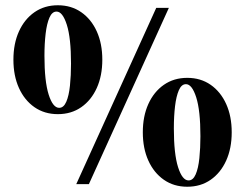

<svg xmlns="http://www.w3.org/2000/svg" viewBox="-20 -700 932 730"><path d="M200 -266Q149 -266 111 -292.5Q73 -319 52 -365.5Q31 -412 31 -473Q31 -534 52 -580.5Q73 -627 111 -653.5Q149 -680 200 -680Q251 -680 289 -653.5Q327 -627 348 -580.5Q369 -534 369 -473Q369 -412 348 -365.5Q327 -319 289 -292.5Q251 -266 200 -266ZM205 -290Q222 -290 232 -313Q242 -336 246 -374.5Q250 -413 250 -458Q250 -556 234 -606Q218 -656 195 -656Q178 -656 168 -633Q158 -610 153.5 -572Q149 -534 149 -488Q149 -391 165 -340.5Q181 -290 205 -290ZM270 0 574 -670H622L318 0ZM692 10Q641 10 603 -16.5Q565 -43 544 -89.5Q523 -136 523 -197Q523 -258 544 -304.5Q565 -351 603 -377.5Q641 -404 692 -404Q743 -404 781 -377.5Q819 -351 840 -304.5Q861 -258 861 -197Q861 -136 840 -89.5Q819 -43 781 -16.5Q743 10 692 10ZM697 -14Q714 -14 724 -37Q734 -60 738 -98.5Q742 -137 742 -182Q742 -280 726 -330Q710 -380 687 -380Q670 -380 660 -357Q650 -334 645.5 -296Q641 -258 641 -212Q641 -115 657 -64.5Q673 -14 697 -14Z"/></svg>

Font: Brygada 1918
Style: Bold
Weight: 700
Designer: Mateusz Machalski | Borys Kosmynka | Przemek Hoffer
Foundry: NIEPODLEGLA 2018
Version: Version 3.006